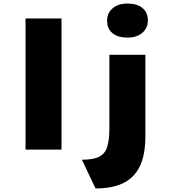

<svg xmlns="http://www.w3.org/2000/svg" viewBox="-20 -844 970 1083"><path d="M124 0V-740H327V0ZM519 219 442 57Q505 57 538.5 40.5Q572 24 584.5 -15Q597 -54 597 -123V-535H800V-75Q800 31 768 95.5Q736 160 674 189.5Q612 219 519 219ZM699 -632Q645 -632 614.5 -657Q584 -682 584 -728Q584 -770 615 -797Q646 -824 699 -824Q753 -824 783.5 -799Q814 -774 814 -728Q814 -686 783 -659Q752 -632 699 -632Z"/></svg>

Font: Lexend Exa Black
Style: Regular
Weight: 900
Designer: Bonnie Shaver-Troup, Thomas Jockin
Foundry: Lexend
Version: Version 1.007